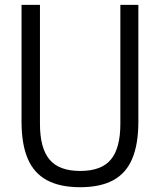

<svg xmlns="http://www.w3.org/2000/svg" viewBox="-20 -760 657 789"><path d="M309.5 9.3Q226.2 9.3 172.9 -19.5Q119.6 -48.2 94 -107.8Q68.5 -167.5 68.5 -260.4V-740H144.2V-251Q144.2 -151.5 183.4 -104.5Q222.6 -57.5 309.5 -57.5Q396.9 -57.5 435.7 -104.5Q474.6 -151.5 474.6 -251V-740H548.6V-260.4Q548.6 -167.5 523.4 -107.8Q498.3 -48.2 445.4 -19.5Q392.6 9.3 309.5 9.3Z"/></svg>

Font: Encode Sans SC Condensed Thin
Style: Regular
Weight: 100
Width: 3
Designer: Multiple Designers
Foundry: Impallari Type
Version: Version 3.002